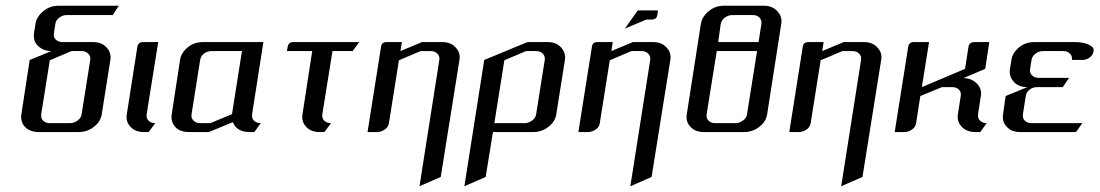

<svg xmlns="http://www.w3.org/2000/svg" viewBox="-20 -458 3814 666"><path d="M53.2 -52.2Q53.2 -53.2 54.2 -62L83 -250L158.2 -280.8Q129.9 -280.8 110.8 -299.8Q97.7 -312.5 97.2 -332.5Q97.2 -336.4 98.1 -344.2L103 -375Q106.4 -399.4 129.9 -418.9Q152.3 -438 182.1 -438H392.1L371.1 -405.8H211.9Q197.3 -405.8 186 -397Q173.8 -388.2 171.9 -375L167 -342.8Q164.6 -329.6 173.3 -320.8Q182.1 -312 198.2 -312H303.2Q332.5 -312 349.1 -293.9Q362.3 -280.8 363.8 -261.2Q363.8 -257.8 362.8 -250L333 -62Q329.6 -36.6 305.7 -18.1Q282.7 0 253.9 0H112.8Q84 0 66.4 -18.1Q53.7 -31.2 53.2 -52.2ZM123 -62Q121.1 -47.9 129.4 -39.6Q138.2 -30.8 152.8 -30.8H223.1Q236.8 -30.8 249 -40Q261.2 -48.3 263.2 -62L293 -250Q294.9 -263.2 286.1 -272Q277.3 -280.8 263.2 -280.8H228L152.8 -249Z M418.9 -52.2Q418.9 -55.2 419.9 -62L456.5 -295.9Q459.5 -312 475.6 -312H528.8L488.8 -62Q486.8 -47.9 495.1 -39.6Q503.9 -30.8 518.6 -30.8L495.6 0H478.5Q449.2 0 432.6 -18.1Q418.9 -32.2 418.9 -52.2Z M574.7 -52.2Q574.7 -55.2 575.7 -62L604.5 -250Q607.9 -274.4 631.3 -293.9Q652.8 -312 684.6 -312H893.6L854.5 -62Q852.5 -48.3 860.8 -39.6Q869.6 -30.8 884.3 -30.8L862.3 0H844.7Q814 0 797.4 -18.1Q791 -25.4 787.6 -34.2L704.6 0H634.3Q604 0 587.4 -18.1Q574.7 -33.7 574.7 -52.2ZM644.5 -62Q642.1 -48.8 650.9 -40Q660.2 -30.8 674.3 -30.8H709.5L784.7 -62L819.3 -280.8H714.4Q699.2 -280.8 688 -272.5Q676.3 -263.7 674.3 -250Z M975.1 -280.8 978 -295.9Q981 -312 997.1 -312H1226.1L1203.1 -280.8H1133.3L1098.1 -62Q1096.2 -47.9 1104.5 -39.6Q1113.3 -30.8 1128.4 -30.8L1105 0H1088.4Q1058.6 0 1042 -18.1Q1028.3 -32.2 1028.3 -52.2Q1028.3 -55.2 1029.3 -62L1063 -280.8Z M1254.9 0 1301.8 -295.9Q1303.7 -312 1320.8 -312H1374L1369.1 -280.8L1443.8 -312H1514.2Q1543.5 -312 1560.1 -293.9Q1574.7 -279.3 1574.7 -259.3Q1574.7 -255.9 1573.7 -250L1508.8 155.8L1435.1 188L1503.9 -250Q1505.9 -263.2 1497.1 -272Q1488.3 -280.8 1474.1 -280.8H1439L1363.8 -249L1329.1 -30.8Q1327.1 -17.1 1314.9 -8.8Q1301.8 0 1289.1 0Z M1590.8 188 1659.7 -250 1809.6 -312H1879.9Q1909.2 -312 1925.8 -293.9Q1939 -280.8 1940.4 -259.3Q1940.4 -257.8 1939.5 -250L1909.7 -62Q1906.2 -36.6 1882.3 -18.1Q1859.4 0 1830.6 0H1689.9L1664.6 155.8ZM1694.8 -30.8H1799.8Q1813.5 -30.8 1825.7 -40Q1837.9 -48.3 1839.8 -62L1869.6 -250Q1871.6 -263.2 1862.8 -272Q1854 -280.8 1839.8 -280.8H1804.7L1729.5 -249Z M1986.3 0 2033.2 -295.9Q2035.2 -312 2052.2 -312H2105.5L2100.6 -280.8L2175.3 -312H2245.6Q2274.9 -312 2291.5 -293.9Q2306.2 -279.3 2306.2 -259.3Q2306.2 -255.9 2305.2 -250L2240.2 155.8L2166.5 188L2235.4 -250Q2237.3 -263.2 2228.5 -272Q2219.7 -280.8 2205.6 -280.8H2170.4L2095.2 -249L2060.5 -30.8Q2058.6 -17.1 2046.4 -8.8Q2033.2 0 2020.5 0ZM2147.5 -358.9 2192.4 -421.9H2262.2L2260.3 -405.8Q2257.3 -390.1 2240.2 -390.1H2222.2Z M2361.3 -52.2Q2361.3 -55.2 2362.3 -62L2411.1 -375Q2414.6 -399.4 2438 -418.9Q2460.4 -438 2490.2 -438H2631.3Q2659.2 -438 2676.8 -418.9Q2690.9 -403.3 2690.9 -384.3Q2690.9 -380.9 2689.9 -375L2641.1 -62Q2637.7 -36.6 2613.8 -18.1Q2590.8 0 2562 0H2420.9Q2391.6 0 2375 -18.1Q2361.3 -32.2 2361.3 -52.2ZM2431.2 -62Q2429.2 -47.9 2437.5 -39.6Q2446.3 -30.8 2460.9 -30.8H2531.2Q2544.9 -30.8 2557.1 -40Q2569.3 -48.3 2571.3 -62L2606 -280.8H2466.3ZM2471.2 -312H2611.3L2621.1 -375Q2623 -388.2 2614.3 -397Q2605.5 -405.8 2591.3 -405.8H2521Q2506.3 -405.8 2494.6 -397Q2482.9 -388.2 2480 -375Z M2717.8 0 2764.6 -295.9Q2766.6 -312 2783.7 -312H2836.9L2832 -280.8L2906.7 -312H2977.1Q3006.3 -312 3022.9 -293.9Q3037.6 -279.3 3037.6 -259.3Q3037.6 -255.9 3036.6 -250L2971.7 155.8L2897.9 188L2966.8 -250Q2968.8 -263.2 2960 -272Q2951.2 -280.8 2937 -280.8H2901.9L2826.7 -249L2792 -30.8Q2790 -17.1 2777.8 -8.8Q2764.6 0 2752 0Z M3083.5 0 3130.4 -295.9Q3133.3 -312 3149.4 -312H3202.6L3177.7 -155.8L3327.6 -219.2L3339.4 -295.9Q3342.3 -312 3360.4 -312H3411.6L3397.5 -219.2L3321.8 -187Q3349.6 -187 3368.2 -168.5Q3383.3 -153.3 3383.3 -133.8Q3383.3 -130.9 3382.3 -125L3372.6 -62Q3370.6 -48.3 3379.4 -39.6Q3388.2 -30.8 3402.3 -30.8L3380.4 0H3362.8Q3333.5 0 3315.9 -18.1Q3301.8 -33.2 3301.8 -52.7Q3301.8 -55.2 3302.7 -62L3312.5 -125Q3314.9 -138.2 3306.2 -147Q3297.4 -155.8 3282.7 -155.8H3247.6L3172.4 -125L3157.7 -30.8Q3155.8 -17.1 3143.6 -8.8Q3131.8 0 3117.7 0Z M3458.5 -52.2Q3458.5 -55.2 3459.5 -62L3468.3 -125L3543.5 -155.8Q3512.7 -155.8 3496.1 -174.8Q3482.4 -189.9 3482.4 -209.5Q3482.4 -212.4 3483.4 -219.2L3488.3 -250Q3491.7 -274.4 3515.1 -293.9Q3536.6 -312 3568.4 -312H3708.5Q3737.3 -312 3756.3 -303.2Q3775.9 -294.4 3773.4 -280.8Q3771.5 -267.6 3760.3 -258.8Q3748.5 -250 3733.4 -250H3698.2Q3700.2 -263.2 3691.4 -272Q3682.6 -280.8 3668.5 -280.8H3598.1Q3583.5 -280.8 3571.8 -272Q3560.5 -263.2 3558.1 -250L3553.2 -219.2Q3550.8 -205.6 3559.6 -196.8Q3568.4 -188 3583.5 -188H3688.5L3666.5 -155.8H3578.1Q3563 -155.8 3551.8 -147.5Q3540 -138.7 3538.1 -125L3528.3 -62Q3526.4 -47.9 3534.7 -39.6Q3543.5 -30.8 3558.1 -30.8H3734.4L3712.4 0H3518.1Q3488.8 0 3472.2 -18.1Q3458.5 -32.2 3458.5 -52.2Z"/></svg>

Font: Hhenum
Style: Italic
Weight: 400
Designer: T. Christopher White
Version: Version 1.0